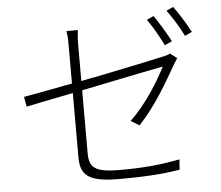

<svg xmlns="http://www.w3.org/2000/svg" viewBox="-56 -882 1113 965"><g transform="rotate(-5 500.0 -399.0)"><path d="M935 -685C915 -723 879 -782 852 -818L817 -802C845 -765 877 -712 899 -668L935 -685ZM831 -647C808 -690 775 -746 750 -781L715 -765C742 -728 775 -669 794 -630L831 -647ZM813 0 817 -52C715 -33 636 -25 514 -25C389 -25 360 -50 360 -122V-440C362 -441 364 -441 367 -442L381 -445C395 -448 409 -450 423 -453L436 -456C608 -492 767 -523 774 -524C742 -460 670 -340 589 -266L632 -240C717 -329 784 -448 831 -530C837 -540 845 -552 850 -560L816 -586C807 -581 791 -576 774 -573C739 -565 591 -533 431 -501L418 -499C416 -498 414 -498 412 -498L399 -495C397 -495 395 -494 392 -494L379 -491C373 -490 366 -489 360 -487V-669C360 -694 361 -716 365 -744H307C312 -717 312 -698 312 -674V-479C202 -458 110 -440 66 -433L75 -383C115 -392 203 -409 312 -431V-109C312 -23 342 20 504 20C602 20 672 17 739 10L747 9C769 6 791 3 813 0Z"/></g></svg>

Font: Glow Sans SC Normal Light
Style: Regular
Weight: 300
Designer: Ryoko NISHIZUKA (kana, bopomofo & ideographs); Paul D. Hunt (Latin, Greek & Cyrillic); Sandoll Communications, Soo-young
Version: Version 0.93